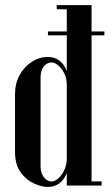

<svg xmlns="http://www.w3.org/2000/svg" viewBox="-20 -719 434 744"><path d="M334.8 0V-699H238.8V0ZM238.8 -683V-699H199.8V-683ZM373.8 0V-16H334.8V0ZM238.8 -391.2V-104.8Q238.8 -80.2 229.2 -60.1Q219.8 -40 206.2 -27.9Q192.8 -15.8 179.8 -15.8Q169.8 -15.8 159.9 -22.6Q150 -29.5 143.6 -42.9Q137.2 -56.2 137.2 -76.8V-418Q137.2 -438.8 143.8 -451.9Q150.2 -465 160.1 -471Q170 -477 179.5 -477Q192.2 -477 205.8 -465.5Q219.2 -454 229 -434.6Q238.8 -415.2 238.8 -391.2ZM246.5 -98V-396.2Q246.5 -425.8 236.9 -448.5Q227.2 -471.2 209.4 -484.8Q191.5 -498.2 164.8 -498.2Q132 -498.2 102.9 -479.2Q73.8 -460.2 56 -428Q38.2 -395.8 38.2 -354.5V-130.5Q38.2 -81.2 60 -51.4Q81.8 -21.5 111.5 -8Q141.2 5.5 165.5 5.5Q188 5.5 206.2 -6Q224.5 -17.5 235.5 -40.8Q246.5 -64 246.5 -98ZM384.5 -597.2H165.8V-582.2H384.5Z"/></svg>

Font: Emberly Black
Style: Regular
Weight: 900
Designer: Rajesh Rajput
Foundry: Rajesh Rajput
Version: Version 1.000